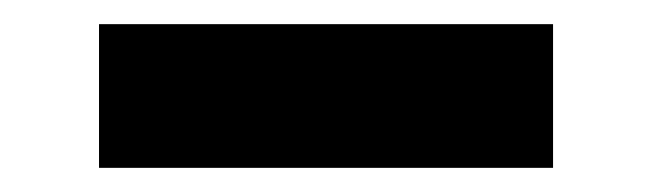

<svg xmlns="http://www.w3.org/2000/svg" viewBox="-20 -698 540 159"><path d="M438 -678V-559H62V-678Z"/></svg>

Font: Work Sans ExtraBold
Style: Regular
Weight: 800
Designer: Wei Huang
Foundry: Wei Huang
Version: Version 2.012; ttfautohint (v1.8.3)